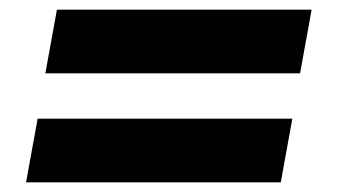

<svg xmlns="http://www.w3.org/2000/svg" viewBox="-20 -463 700 398"><path d="M74 -311 98 -443H626L602 -311ZM34 -85 58 -217H586L562 -85Z"/></svg>

Font: Archivo SemiBold Black
Style: Italic
Weight: 900
Italic angle: -10°
Version: Version 2.001